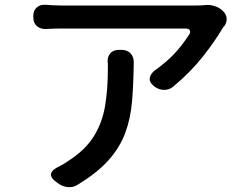

<svg xmlns="http://www.w3.org/2000/svg" viewBox="-20 -751 1040 801"><path d="M910 -705Q924 -692 925.5 -675Q927 -658 916 -642Q915 -641 914.5 -641.5Q914 -642 909 -634Q877 -579 825.5 -514Q774 -449 704 -391Q688 -376 665 -376Q642 -376 623 -391L622 -392Q603 -407 604.5 -423.5Q606 -440 623 -455Q676 -493 708 -527.5Q740 -562 768 -605Q776 -616 772 -624Q768 -632 754 -632Q725 -632 679 -632Q633 -632 579.5 -632Q526 -632 471 -632Q416 -632 368 -632Q320 -632 285 -632Q250 -632 237 -632Q221 -632 202 -631.5Q183 -631 172 -630Q149 -629 134 -642Q119 -655 119 -678V-685Q119 -708 134 -720.5Q149 -733 171 -731Q182 -730 201 -729Q220 -728 237 -728Q251 -728 292.5 -728Q334 -728 392.5 -728Q451 -728 515 -728Q579 -728 638 -728Q697 -728 739.5 -728Q782 -728 796 -728Q813 -728 819.5 -728.5Q826 -729 837 -730Q856 -732 876 -725.5Q896 -719 910 -705ZM487 -543Q510 -543 524 -529Q538 -515 538 -492Q537 -402 531 -329.5Q525 -257 502.5 -196.5Q480 -136 433.5 -83.5Q387 -31 305 19Q286 32 262 29.5Q238 27 220 12L208 3Q190 -12 193 -26Q196 -40 216 -51Q224 -55 237.5 -62.5Q251 -70 264 -79Q336 -125 371.5 -182.5Q407 -240 418.5 -310Q430 -380 430 -463Q430 -483 430 -484Q430 -485 429 -492Q428 -515 440.5 -529Q453 -543 476 -543Z"/></svg>

Font: Chiron GoRound TC M
Style: Regular
Weight: 500
Designer: Ryoko NISHIZUKA 西塚涼子 (kana, bopomofo & ideographs); Paul D. Hunt (Latin, Greek & Cyrillic); Sandoll Communications 산돌커뮤니
Foundry: Adobe
Version: Version 1.000;hotconv 1.1.1;makeotfexe 2.6.0